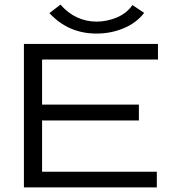

<svg xmlns="http://www.w3.org/2000/svg" viewBox="-20 -815 790 835"><path d="M84 0V-624H667V-556H163V-360H584V-291H163V-68H662V0ZM556 -793 607 -759Q573 -715 517.5 -692Q462 -669 400 -669Q277 -669 195 -758L243 -795Q275 -758 315 -739.5Q355 -721 400 -721Q445 -721 488 -739Q531 -757 556 -793Z"/></svg>

Font: Inconsolata ExtraExpanded Thin
Style: Regular
Weight: 100
Width: 8
Monospace: yes
Designer: Raph Levien, Cyreal, Brenton Simpson
Foundry: Raph Levien, Cyreal, Google
Version: Version 3.100; ttfautohint (v1.8.4.7-5d5b)